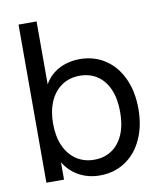

<svg xmlns="http://www.w3.org/2000/svg" viewBox="-83 -795 731 870"><g transform="rotate(-10 282.5 -359.5)"><path d="M143.6 -78.1H142.6V0H61.5V-727.5H144.5V-439.5H145.5Q161.6 -467.8 186.5 -487.1Q211.4 -506.3 242.2 -515.9Q272.9 -525.4 306.6 -525.4Q373 -525.4 423.8 -491.7Q474.6 -458 502.4 -397.5Q530.3 -336.9 530.3 -257.8Q530.3 -179.2 502.4 -118.4Q474.6 -57.6 423.8 -23.9Q373 9.8 306.6 9.8Q272.9 9.8 242.7 0Q212.4 -9.8 187 -29.3Q161.6 -48.8 143.6 -78.1ZM446.3 -257.8Q446.3 -319.8 427 -363.3Q407.7 -406.7 373.3 -429Q338.9 -451.2 293.9 -451.2Q246.6 -451.2 211.2 -427.2Q175.8 -403.3 156.7 -359.6Q137.7 -315.9 137.7 -257.8Q137.7 -199.7 156.7 -156.2Q175.8 -112.8 211.2 -88.9Q246.6 -64.9 293.9 -64.9Q339.4 -64.9 373.5 -87.2Q407.7 -109.4 427 -152.6Q446.3 -195.8 446.3 -257.8Z"/></g></svg>

Font: Intratopia Thin
Style: Regular
Weight: 100
Designer: Rasmus Andersson
Foundry: rsms
Version: Version 3.000;Glyphs 3.2.3 (3260)